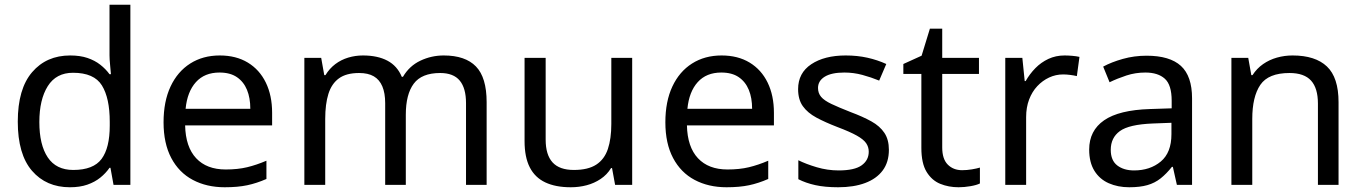

<svg xmlns="http://www.w3.org/2000/svg" viewBox="-20 -780 5748 810"><path d="M275 10Q175 10 115 -59.5Q55 -129 55 -267Q55 -405 115.5 -475.5Q176 -546 276 -546Q318 -546 349 -535.5Q380 -525 403 -507Q426 -489 442 -467H448Q447 -480 444.5 -505.5Q442 -531 442 -546V-760H530V0H459L446 -72H442Q426 -49 403 -30.5Q380 -12 348.5 -1Q317 10 275 10ZM289 -63Q374 -63 408.5 -109.5Q443 -156 443 -250V-266Q443 -366 410 -419.5Q377 -473 288 -473Q217 -473 181.5 -416.5Q146 -360 146 -265Q146 -169 181.5 -116Q217 -63 289 -63Z M907 -546Q976 -546 1025.5 -516Q1075 -486 1101.5 -431.5Q1128 -377 1128 -304V-251H761Q763 -160 807.5 -112.5Q852 -65 932 -65Q983 -65 1022.5 -74.5Q1062 -84 1104 -102V-25Q1063 -7 1023 1.5Q983 10 928 10Q852 10 793.5 -21Q735 -52 702.5 -113.5Q670 -175 670 -264Q670 -352 699.5 -415Q729 -478 782.5 -512Q836 -546 907 -546ZM906 -474Q843 -474 806.5 -433.5Q770 -393 763 -321H1036Q1036 -367 1022 -401Q1008 -435 979.5 -454.5Q951 -474 906 -474Z M1852 -546Q1943 -546 1988 -499.5Q2033 -453 2033 -349V0H1946V-345Q1946 -408 1919.5 -440Q1893 -472 1837 -472Q1759 -472 1725.5 -427Q1692 -382 1692 -296V0H1605V-345Q1605 -387 1593 -415.5Q1581 -444 1557 -458Q1533 -472 1495 -472Q1441 -472 1410 -449.5Q1379 -427 1365.5 -384Q1352 -341 1352 -278V0H1264V-536H1335L1348 -463H1353Q1370 -491 1394.5 -509.5Q1419 -528 1449 -537Q1479 -546 1511 -546Q1573 -546 1614.5 -524Q1656 -502 1675 -456H1680Q1707 -502 1753.5 -524Q1800 -546 1852 -546Z M2647 -536V0H2575L2562 -71H2558Q2541 -43 2514 -25Q2487 -7 2455 1.5Q2423 10 2388 10Q2324 10 2280.5 -10.5Q2237 -31 2215 -74Q2193 -117 2193 -185V-536H2282V-191Q2282 -127 2311 -95Q2340 -63 2401 -63Q2461 -63 2495.5 -85.5Q2530 -108 2544.5 -151.5Q2559 -195 2559 -257V-536Z M3024 -546Q3093 -546 3142.5 -516Q3192 -486 3218.5 -431.5Q3245 -377 3245 -304V-251H2878Q2880 -160 2924.5 -112.5Q2969 -65 3049 -65Q3100 -65 3139.5 -74.5Q3179 -84 3221 -102V-25Q3180 -7 3140 1.5Q3100 10 3045 10Q2969 10 2910.5 -21Q2852 -52 2819.5 -113.5Q2787 -175 2787 -264Q2787 -352 2816.5 -415Q2846 -478 2899.5 -512Q2953 -546 3024 -546ZM3023 -474Q2960 -474 2923.5 -433.5Q2887 -393 2880 -321H3153Q3153 -367 3139 -401Q3125 -435 3096.5 -454.5Q3068 -474 3023 -474Z M3730 -148Q3730 -96 3704 -61Q3678 -26 3630 -8Q3582 10 3516 10Q3460 10 3419.5 1Q3379 -8 3348 -24V-104Q3380 -88 3425.5 -74.5Q3471 -61 3518 -61Q3585 -61 3615 -82.5Q3645 -104 3645 -140Q3645 -160 3634 -176Q3623 -192 3594.5 -208Q3566 -224 3513 -244Q3461 -264 3424 -284Q3387 -304 3367 -332Q3347 -360 3347 -404Q3347 -472 3402.5 -509Q3458 -546 3548 -546Q3597 -546 3639.5 -536.5Q3682 -527 3719 -510L3689 -440Q3655 -454 3618 -464Q3581 -474 3542 -474Q3488 -474 3459.5 -456.5Q3431 -439 3431 -409Q3431 -387 3444 -371.5Q3457 -356 3487.5 -341.5Q3518 -327 3569 -307Q3620 -288 3656 -268Q3692 -248 3711 -219.5Q3730 -191 3730 -148Z M4039 -62Q4059 -62 4080 -65.5Q4101 -69 4114 -73V-6Q4100 1 4074 5.5Q4048 10 4024 10Q3982 10 3946.5 -4.5Q3911 -19 3889 -55Q3867 -91 3867 -156V-468H3791V-510L3868 -545L3903 -659H3955V-536H4110V-468H3955V-158Q3955 -109 3978.5 -85.5Q4002 -62 4039 -62Z M4471 -546Q4486 -546 4503.5 -544.5Q4521 -543 4534 -540L4523 -459Q4510 -462 4494.5 -464Q4479 -466 4465 -466Q4434 -466 4406 -453Q4378 -440 4356 -416.5Q4334 -393 4321.5 -360Q4309 -327 4309 -286V0H4221V-536H4293L4303 -438H4307Q4324 -468 4348 -492.5Q4372 -517 4403 -531.5Q4434 -546 4471 -546Z M4817 -545Q4915 -545 4962 -502Q5009 -459 5009 -365V0H4945L4928 -76H4924Q4901 -47 4876.5 -27.5Q4852 -8 4820.5 1Q4789 10 4744 10Q4696 10 4657.5 -7Q4619 -24 4597 -59.5Q4575 -95 4575 -149Q4575 -229 4638 -272.5Q4701 -316 4832 -320L4923 -323V-355Q4923 -422 4894 -448Q4865 -474 4812 -474Q4770 -474 4732 -461.5Q4694 -449 4661 -433L4634 -499Q4669 -518 4717 -531.5Q4765 -545 4817 -545ZM4843 -259Q4743 -255 4704.5 -227Q4666 -199 4666 -148Q4666 -103 4693.5 -82Q4721 -61 4764 -61Q4832 -61 4877 -98.5Q4922 -136 4922 -214V-262Z M5433 -546Q5529 -546 5578 -499.5Q5627 -453 5627 -349V0H5540V-343Q5540 -408 5511 -440Q5482 -472 5420 -472Q5331 -472 5297 -422Q5263 -372 5263 -278V0H5175V-536H5246L5259 -463H5264Q5282 -491 5308.5 -509.5Q5335 -528 5367 -537Q5399 -546 5433 -546Z"/></svg>

Font: Noto Sans Devanagari
Style: Regular
Weight: 400
Designer: Jelle Bosma - Monotype Design Team
Foundry: Monotype Imaging Inc.
Version: Version 2.003